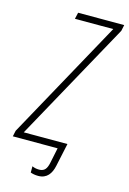

<svg xmlns="http://www.w3.org/2000/svg" viewBox="-173 -777 676 1006"><g transform="rotate(15 164.5 -274.0)"><path d="M140 166C187 166 209 133 218 91L245 -35H8L364 -681L371 -714H121L113 -679H321L-35 -32L-42 0H201L184 82C177 116 165 133 136 133C120 133 109 130 98 125V159C109 163 122 166 140 166Z"/></g></svg>

Font: Noto Sans ExtraCondensed ExtraLight
Style: Italic
Weight: 200
Width: 2
Italic angle: -12°
Designer: Monotype Design Team
Foundry: Monotype Imaging Inc.
Version: Version 2.013